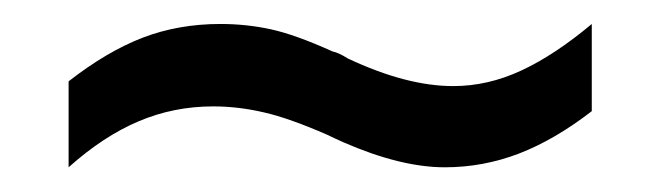

<svg xmlns="http://www.w3.org/2000/svg" viewBox="-20 -336 540 157"><path d="M463.9 -316.4V-245.1Q433.6 -221.7 404.3 -210.4Q375 -199.2 343.8 -199.2Q307.6 -199.2 260.7 -219.7Q252 -223.6 248 -225.6Q216.8 -239.3 195.8 -244.1Q174.8 -249 154.3 -249Q122.1 -249 93.3 -236.8Q64.5 -224.6 36.1 -199.2V-269.5Q67.4 -293.9 96.7 -305.2Q126 -316.4 160.2 -316.4Q181.6 -316.4 201.7 -312Q221.7 -307.6 252 -293.9Q256.8 -293 264.6 -288.1Q312.5 -265.6 350.6 -265.6Q378.9 -265.6 406.2 -278.3Q433.6 -291 463.9 -316.4Z"/></svg>

Font: BabelStone Flags PUA
Style: Regular
Weight: 400
Designer: Andrew West
Foundry: BabelStone
Version: Version 4.12